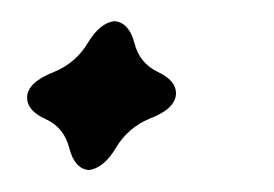

<svg xmlns="http://www.w3.org/2000/svg" viewBox="-20 -157 257 180"><path d="M63 2.4Q49.8 1 44.9 -18.3Q40 -37.6 22.7 -45.4Q5.4 -53.2 5.4 -65.4Q5.4 -79.6 30.3 -89.4Q50.8 -97.7 62.3 -116.7Q73.7 -135.7 87.4 -137.2Q101.1 -135.7 106 -116.7Q110.8 -97.7 127.9 -89.6Q145 -81.5 145 -69.8Q145 -55.2 120.6 -45.9Q100.1 -37.6 88.6 -18.3Q77.1 1 63 2.4Z"/></svg>

Font: Kelvinch
Style: Italic
Weight: 400
Italic angle: -10°
Designer: Paul James Miller
Foundry: High-Logic / Made with FontCreator
Version: Version 3.40;July 22, 2017;FontCreator 11.0.0.2388 64-bit